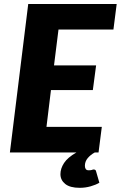

<svg xmlns="http://www.w3.org/2000/svg" viewBox="-20 -748 592 942"><path d="M439 83.5Q450 83.5 451.5 93L467.5 148.5Q450 159 424.5 166.2Q399 173.5 371 173.5Q323.5 173.5 300 154.5Q276.5 135.5 276.5 106.5Q276.5 79 294.2 51.8Q312 24.5 355 0H28.5L118.5 -728.5H552.5L536.5 -603H267L245 -427H451.5L435.5 -306H230L208 -125.5H479.5L463.5 0H445Q424 11.5 410.2 28Q396.5 44.5 396.5 65.5Q396.5 75.5 400.8 81.5Q405 87.5 415 87.5Q421 87.5 424.8 87Q428.5 86.5 430.8 85.8Q433 85 434.8 84.2Q436.5 83.5 439 83.5Z"/></svg>

Font: Lato Black
Style: Italic
Weight: 900
Italic angle: -7°
Designer: Lukasz Dziedzic
Foundry: tyPoland Lukasz Dziedzic
Version: Version 2.007; 2014-02-27